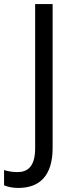

<svg xmlns="http://www.w3.org/2000/svg" viewBox="-89 -827 362 945"><path d="M1 98C105 98 170 39 170 -99V-807H84V-97C84 -4 44 20 -3 20C-28 20 -50 16 -69 10V85C-50 93 -27 98 1 98Z"/></svg>

Font: Noto Sans Kannada UI SemiCondensed SemiBold
Style: Regular
Weight: 600
Width: 4
Designer: Jelle Bosma - Monotype Design Team
Foundry: Monotype Imaging Inc.
Version: Version 2.006